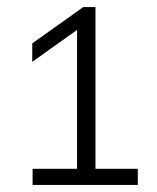

<svg xmlns="http://www.w3.org/2000/svg" viewBox="-20 -830 443 542"><path d="M72 -308V-353.5H197.5V-745.5L71 -655.5V-707.5L215 -810H249.5V-353.5H369V-308Z"/></svg>

Font: Encode Sans SmExp Lt
Style: Regular
Weight: 300
Width: 6
Designer: Multiple Designers
Foundry: Impallari Type
Version: Version 3.002; ttfautohint (v1.8.3) -l 8 -r 50 -G 200 -x 14 